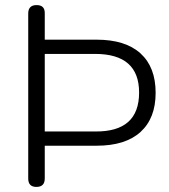

<svg xmlns="http://www.w3.org/2000/svg" viewBox="-20 -730 666 755"><path d="M123 5Q91 5 91 -28V-677Q91 -710 124 -710Q156 -710 156 -679V-574H360Q473 -574 532.5 -520Q592 -466 592 -365Q592 -265 532.5 -211Q473 -157 360 -157H156V-28Q156 5 123 5ZM354 -213Q527 -211 527 -366Q527 -518 354 -518H156V-213Z"/></svg>

Font: Chiron GoRound TC L
Style: Regular
Weight: 300
Designer: Ryoko NISHIZUKA 西塚涼子 (kana, bopomofo & ideographs); Paul D. Hunt (Latin, Greek & Cyrillic); Sandoll Communications 산돌커뮤니
Foundry: Adobe
Version: Version 1.000;hotconv 1.1.1;makeotfexe 2.6.0